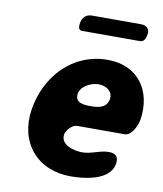

<svg xmlns="http://www.w3.org/2000/svg" viewBox="-81 -773 718 846"><g transform="rotate(10 278.0 -350.0)"><path d="M72 -253C49 -102 143 7 292 7C349 7 468 -4 480 -83C485 -114 471 -128 440 -128C401 -128 364 -106 324 -106C287 -106 225 -122 232 -170C235 -188 260 -217 281 -217H494C527 -217 548 -268 552 -292C573 -425 500 -527 365 -527C208 -527 96 -406 72 -253ZM260 -357C266 -393 312 -414 344 -414C377 -414 409 -394 404 -359C397 -317 359 -313 325 -313C293 -313 254 -316 260 -357ZM216 -667C214 -654 211 -633 231 -633H491C511 -633 516 -657 518 -670C521 -692 506 -707 482 -707H262C235 -707 220 -690 216 -667Z"/></g></svg>

Font: Asimov Print
Style: Regular
Weight: 500
Designer: Google
Version: Version 2.000980: 2014